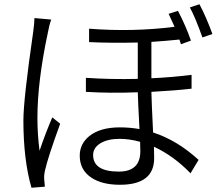

<svg xmlns="http://www.w3.org/2000/svg" viewBox="-20 -833 1040 903"><path d="M221 -741Q211 -714 205 -679Q156 -450 156 -278Q156 -201 166 -124Q194 -207 226 -281L263 -251Q206 -95 192 -33Q186 -7 188 11L191 45L128 50Q90 -82 90 -267Q90 -364 136 -682Q142 -726 142 -748ZM918 -813Q950 -753 979 -673L932 -657Q899 -750 873 -798ZM639 -166Q589 -180 542 -180Q487 -180 452 -159Q418 -138 418 -104Q418 -26 539 -26Q640 -26 640 -122ZM817 -782Q855 -709 878 -642L831 -625L824 -647Q755 -640 692 -636V-465Q786 -469 881 -481V-416Q804 -407 692 -401Q693 -352 700 -210Q814 -173 914 -81L876 -18Q798 -99 704 -143L705 -89Q705 36 544 36Q459 36 409 2Q355 -34 355 -101Q355 -156 400 -193Q451 -234 544 -234Q590 -234 636 -226Q629 -356 628 -399Q497 -394 384 -401V-467Q497 -459 628 -462V-633Q505 -630 399 -635V-698Q606 -682 801 -707L773 -768Z"/></svg>

Font: Source Han Sans CN Normal
Style: Regular
Weight: 350
Designer: Ryoko NISHIZUKA 西塚涼子 (kana, bopomofo & ideographs); Paul D. Hunt (Latin, Greek & Cyrillic); Sandoll Communications 산돌커뮤니
Foundry: Adobe
Version: Version 2.004;hotconv 1.0.118;makeotfexe 2.5.65603